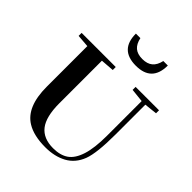

<svg xmlns="http://www.w3.org/2000/svg" viewBox="-246 -1053 1218 1218"><g transform="rotate(45 362.5 -444.5)"><path d="M405.8 -758.8Q262.2 -758.8 262.2 -903.3H302.7Q311.5 -860.4 336.2 -839.1Q360.8 -817.9 404.8 -817.9Q448.7 -817.9 473.9 -839.1Q499 -860.4 508.3 -903.3H548.8Q548.8 -758.8 405.8 -758.8ZM365.7 13.2Q262.2 13.2 200.2 -24.9Q100.6 -85.4 100.6 -265.1V-629.4L15.6 -636.2V-663.1H321.8V-636.2L231.4 -629.4V-247.6Q231.4 -127 274.2 -72.3Q316.9 -17.6 404.8 -17.6Q468.8 -17.6 508.5 -45.2Q548.3 -72.8 569.6 -139.2Q590.8 -205.6 590.8 -315.9V-626.5L500 -636.2V-663.1H710V-636.2L623.5 -627V-360.4Q623.5 -192.9 597.2 -123.5Q569.8 -52.7 509.5 -19.8Q449.2 13.2 365.7 13.2Z"/></g></svg>

Font: Elstob 14pt SemiBold
Style: Regular
Weight: 600
Designer: Peter S. Baker
Version: Version 1.015